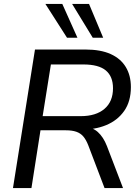

<svg xmlns="http://www.w3.org/2000/svg" viewBox="-20 -957 713 977"><path d="M46 0 158 -705H415Q492 -705 543 -682Q594 -659 620 -616Q646 -573 646 -514Q646 -441 612 -392.5Q578 -344 519.5 -320Q461 -296 387 -298V-311H405Q449 -311 477.5 -285.5Q506 -260 524 -214L606 0H512L429 -218Q418 -246 404 -262.5Q390 -279 368.5 -286.5Q347 -294 315 -294H186L140 0ZM197 -366H391Q468 -366 511.5 -403Q555 -440 555 -508Q555 -568 518.5 -598.5Q482 -629 404 -629H239ZM452 -765 347 -937H433L505 -765ZM321 -765 211 -937H297L374 -765Z"/></svg>

Font: Nunito Sans 12pt Medium
Style: Italic
Weight: 500
Italic angle: -9°
Designer: Vernon Adams
Foundry: Vernon Adams
Version: Version 3.101;gftools[0.9.27]